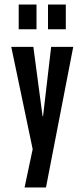

<svg xmlns="http://www.w3.org/2000/svg" viewBox="-20 -694 373 852"><path d="M125 -32 30 -486H128L169 -178H171L207 -486H305L184 138H89ZM63 -674H142V-564H63ZM193 -674H272V-564H193Z"/></svg>

Font: Osterbar
Style: Regular
Weight: 500
Width: 3
Designer: Peter Wiegel, Basierend auf Erbar schmal-halbfette Grotesk v. Jacob Erbar
Foundry: Peter Wiegel
Version: Version 1.0